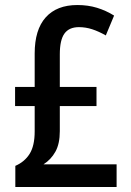

<svg xmlns="http://www.w3.org/2000/svg" viewBox="-20 -744 521 764"><path d="M288 -724Q330 -724 366 -713Q402 -702 434 -682L401 -603Q373 -619 347 -627.5Q321 -636 294 -636Q255 -636 236.5 -610.5Q218 -585 218 -528V-398H364V-322H218V-222Q218 -172 200.5 -140.5Q183 -109 153 -90H444V0H41V-84Q78 -100 98 -132Q118 -164 118 -221V-322H40V-398H118V-531Q118 -626 162 -675Q206 -724 288 -724Z"/></svg>

Font: Noto Sans Georgian Condensed Medium
Style: Regular
Weight: 500
Width: 3
Designer: Monotype Design Team, Akaki Razmadze
Foundry: Google LLC
Version: Version 2.005; ttfautohint (v1.8.4.7-5d5b)